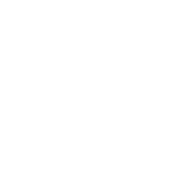

<svg xmlns="http://www.w3.org/2000/svg" viewBox="-217 -817 834 834"><g transform="rotate(45 200.0 -400.0)"><path d="M300 -50Q300 -50 300 -50Q300 -50 300 -50Q300 -50 300 -50Q300 -50 300 -50Q300 -50 300 -50Q300 -50 300 -50Q300 -50 300 -50Q300 -50 300 -50Q300 -50 300 -50Q300 -50 300 -50Q300 -50 300 -50Q300 -50 300 -50ZM200 -50Q200 -50 200 -50Q200 -50 200 -50Q200 -50 200 -50Q200 -50 200 -50Q200 -50 200 -50Q200 -50 200 -50Q200 -50 200 -50Q200 -50 200 -50Q200 -50 200 -50Q200 -50 200 -50Q200 -50 200 -50Q200 -50 200 -50ZM100 -450Q100 -450 100 -450Q100 -450 100 -450Q100 -450 100 -450Q100 -450 100 -450Q100 -450 100 -450Q100 -450 100 -450Q100 -450 100 -450Q100 -450 100 -450Q100 -450 100 -450Q100 -450 100 -450Q100 -450 100 -450Q100 -450 100 -450ZM100 -350Q100 -350 100 -350Q100 -350 100 -350Q100 -350 100 -350Q100 -350 100 -350Q100 -350 100 -350Q100 -350 100 -350Q100 -350 100 -350Q100 -350 100 -350Q100 -350 100 -350Q100 -350 100 -350Q100 -350 100 -350Q100 -350 100 -350ZM300 -150Q300 -150 300 -150Q300 -150 300 -150Q300 -150 300 -150Q300 -150 300 -150Q300 -150 300 -150Q300 -150 300 -150Q300 -150 300 -150Q300 -150 300 -150Q300 -150 300 -150Q300 -150 300 -150Q300 -150 300 -150Q300 -150 300 -150ZM300 -250Q300 -250 300 -250Q300 -250 300 -250Q300 -250 300 -250Q300 -250 300 -250Q300 -250 300 -250Q300 -250 300 -250Q300 -250 300 -250Q300 -250 300 -250Q300 -250 300 -250Q300 -250 300 -250Q300 -250 300 -250Q300 -250 300 -250ZM300 -450Q300 -450 300 -450Q300 -450 300 -450Q300 -450 300 -450Q300 -450 300 -450Q300 -450 300 -450Q300 -450 300 -450Q300 -450 300 -450Q300 -450 300 -450Q300 -450 300 -450Q300 -450 300 -450Q300 -450 300 -450Q300 -450 300 -450ZM300 -350Q300 -350 300 -350Q300 -350 300 -350Q300 -350 300 -350Q300 -350 300 -350Q300 -350 300 -350Q300 -350 300 -350Q300 -350 300 -350Q300 -350 300 -350Q300 -350 300 -350Q300 -350 300 -350Q300 -350 300 -350Q300 -350 300 -350ZM100 -250Q100 -250 100 -250Q100 -250 100 -250Q100 -250 100 -250Q100 -250 100 -250Q100 -250 100 -250Q100 -250 100 -250Q100 -250 100 -250Q100 -250 100 -250Q100 -250 100 -250Q100 -250 100 -250Q100 -250 100 -250Q100 -250 100 -250ZM100 -150Q100 -150 100 -150Q100 -150 100 -150Q100 -150 100 -150Q100 -150 100 -150Q100 -150 100 -150Q100 -150 100 -150Q100 -150 100 -150Q100 -150 100 -150Q100 -150 100 -150Q100 -150 100 -150Q100 -150 100 -150Q100 -150 100 -150ZM400 -750Q400 -750 400 -750Q400 -750 400 -750Q400 -750 400 -750Q400 -750 400 -750Q400 -750 400 -750Q400 -750 400 -750Q400 -750 400 -750Q400 -750 400 -750Q400 -750 400 -750Q400 -750 400 -750Q400 -750 400 -750Q400 -750 400 -750ZM300 -650Q300 -650 300 -650Q300 -650 300 -650Q300 -650 300 -650Q300 -650 300 -650Q300 -650 300 -650Q300 -650 300 -650Q300 -650 300 -650Q300 -650 300 -650Q300 -650 300 -650Q300 -650 300 -650Q300 -650 300 -650Q300 -650 300 -650ZM200 -750Q200 -750 200 -750Q200 -750 200 -750Q200 -750 200 -750Q200 -750 200 -750Q200 -750 200 -750Q200 -750 200 -750Q200 -750 200 -750Q200 -750 200 -750Q200 -750 200 -750Q200 -750 200 -750Q200 -750 200 -750Q200 -750 200 -750ZM100 -650Q100 -650 100 -650Q100 -650 100 -650Q100 -650 100 -650Q100 -650 100 -650Q100 -650 100 -650Q100 -650 100 -650Q100 -650 100 -650Q100 -650 100 -650Q100 -650 100 -650Q100 -650 100 -650Q100 -650 100 -650Q100 -650 100 -650Z"/></g></svg>

Font: TINY 5x3
Style: Regular
Weight: 400
Designer: Jack Halten Fahnestock
Foundry: Velvetyne Type Foundry
Version: Version 1.002